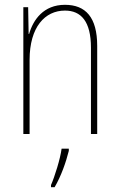

<svg xmlns="http://www.w3.org/2000/svg" viewBox="-20 -557 498 798"><path d="M250 -537C161 -537 118 -475 101 -416H99L97 -527H77V0H103V-308C103 -445 167 -513 250 -513C317 -513 358 -468 358 -359V0H384V-366C384 -485 336 -537 250 -537ZM266 70V61H236C231 102 207 178 192 212V221H207C234 175 254 118 266 70Z"/></svg>

Font: Noto Sans Sinhala UI Condensed Thin
Style: Regular
Weight: 100
Width: 3
Designer: Jelle Bosma - Monotype Design Team
Foundry: Monotype Imaging Inc.
Version: Version 2.006